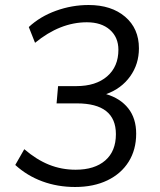

<svg xmlns="http://www.w3.org/2000/svg" viewBox="-20 -740 640 767"><path d="M524 -206Q524 -142 494 -94Q464 -46 409 -19.5Q354 7 280 7Q210 7 149 -15.5Q88 -38 41 -81L77 -144Q126 -102 176 -82Q226 -62 282 -62Q358 -62 400.5 -99Q443 -136 443 -204Q443 -327 287 -327H206L212 -396H285Q363 -396 408 -435Q453 -474 453 -541Q453 -591 419 -621Q385 -651 327 -651Q220 -651 120 -569L95 -632Q140 -674 203.5 -697Q267 -720 334 -720Q425 -720 480 -673Q535 -626 535 -547Q535 -484 500 -435Q465 -386 404 -364Q461 -347 492.5 -307Q524 -267 524 -206Z"/></svg>

Font: Muli
Style: Italic
Weight: 400
Italic angle: -4.541°
Designer: Vernon Adams
Foundry: Vernon Adams
Version: Version 2.001